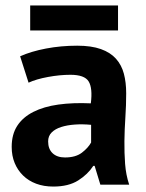

<svg xmlns="http://www.w3.org/2000/svg" viewBox="-20 -678 536 706"><path d="M54 -471Q94 -489 149 -499.5Q204 -510 264 -510Q316 -510 351 -497.5Q386 -485 406.5 -462Q427 -439 435.5 -407Q444 -375 444 -335Q444 -291 441 -246.5Q438 -202 437.5 -159Q437 -116 440 -75.5Q443 -35 455 1H349L328 -68H323Q303 -37 267.5 -14.5Q232 8 176 8Q141 8 113 -2.5Q85 -13 65 -32.5Q45 -52 34 -78.5Q23 -105 23 -138Q23 -184 43.5 -215.5Q64 -247 102.5 -266.5Q141 -286 194.5 -293.5Q248 -301 314 -298Q321 -354 306 -378.5Q291 -403 239 -403Q200 -403 156.5 -395Q113 -387 85 -374ZM219 -99Q258 -99 281 -116.5Q304 -134 315 -154V-219Q284 -222 255.5 -220Q227 -218 205 -211Q183 -204 170 -191Q157 -178 157 -158Q157 -130 173.5 -114.5Q190 -99 219 -99ZM91 -658H414V-566H91Z"/></svg>

Font: PTSans
Style: Bold
Weight: 700
Designer: A.Korolkova, O.Umpeleva, V.Yefimov
Foundry: ParaType Ltd
Version: Version 2.003W OFL